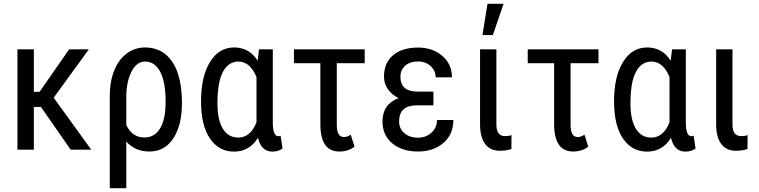

<svg xmlns="http://www.w3.org/2000/svg" viewBox="-20 -788 3998 1011"><path d="M195.3 -225.1H158.2V0H71.8V-528.3H158.2V-304.7H188.5L344.2 -528.3H447.8L262.7 -273.4L460.4 0H352.1Z M645 -129.4Q676.8 -64 740.2 -64Q793 -64 822.5 -111.1Q852.1 -158.2 852.1 -254.4Q852.1 -356 823.7 -409.9Q795.4 -463.9 743.7 -463.9Q699.7 -463.9 672.4 -410.6Q645 -357.4 645 -275.9ZM743.7 -538.1Q835.4 -538.1 886.7 -463.4Q938 -388.7 938 -244.1Q938 -128.4 892.6 -59.3Q847.2 9.8 767.1 9.8Q691.4 9.8 645 -42.5V203.1H558.1V-283.7Q558.1 -359.9 581.8 -417.7Q605.5 -475.6 647.9 -506.8Q690.4 -538.1 743.7 -538.1Z M1125 -244.1Q1125 -155.8 1153.8 -109.6Q1182.6 -63.5 1234.9 -63.5Q1298.3 -63.5 1330.6 -143.6V-382.3Q1296.9 -463.9 1235.4 -463.9Q1182.6 -463.9 1153.8 -409.7Q1125 -355.5 1125 -244.1ZM1416.5 -528.3V-141.1Q1417 -70.8 1445.8 -70.8Q1452.6 -70.8 1457.5 -73.2L1467.8 -6.3Q1446.8 10.3 1414.1 10.3Q1355.5 10.3 1338.4 -62.5Q1293.9 10.3 1212.4 10.3Q1132.8 10.3 1085.7 -58.3Q1038.6 -127 1038.6 -254.4Q1038.6 -384.8 1085.7 -461.4Q1132.8 -538.1 1212.9 -538.1Q1292.5 -538.1 1336.9 -468.3L1343.8 -528.3Z M1900.4 -455.1H1753.4V-131.3Q1753.4 -66.4 1790.5 -66.4Q1809.6 -66.4 1826.7 -79.1L1846.7 -15.6Q1813.5 9.8 1766.6 9.8Q1669.9 9.8 1667 -126.5V-455.1H1527.8V-528.3H1900.4Z M2081.5 -148.4Q2081.5 -111.3 2108.9 -87.2Q2136.2 -63 2181.2 -63Q2223.1 -63 2252.2 -89.8Q2281.2 -116.7 2281.2 -156.2H2367.2Q2367.2 -80.1 2314.7 -35.2Q2262.2 9.8 2181.2 9.8Q2097.7 9.8 2045.9 -33Q1994.1 -75.7 1994.1 -148.4Q1994.1 -239.3 2078.6 -271.5Q2042.5 -289.1 2022.2 -318.8Q2002 -348.6 2002 -384.3Q2002 -457 2049.8 -497.3Q2097.7 -537.6 2181.2 -537.6Q2257.8 -537.6 2308.8 -493.9Q2359.9 -450.2 2359.9 -380.9H2273.9Q2273.9 -415.5 2247.6 -439.9Q2221.2 -464.4 2181.2 -464.4Q2138.2 -464.4 2113.3 -441.7Q2088.4 -418.9 2088.4 -383.8Q2088.4 -305.7 2178.7 -305.7H2262.2V-233.4H2171.4Q2081.5 -231.9 2081.5 -148.4Z M2593.8 -528.3V-128.4Q2595.2 -71.3 2639.2 -71.3Q2661.6 -71.3 2673.3 -77.1L2672.9 -3.4Q2645 5.9 2611.8 5.9Q2561.5 5.9 2534.7 -29.8Q2507.8 -65.4 2507.8 -134.3V-528.3ZM2546.9 -768.1H2631.8L2575.2 -603.5H2520.5Z M3131.3 -455.1H2984.4V-131.3Q2984.4 -66.4 3021.5 -66.4Q3040.5 -66.4 3057.6 -79.1L3077.6 -15.6Q3044.4 9.8 2997.6 9.8Q2900.9 9.8 2897.9 -126.5V-455.1H2758.8V-528.3H3131.3Z M3299.8 -244.1Q3299.8 -155.8 3328.6 -109.6Q3357.4 -63.5 3409.7 -63.5Q3473.1 -63.5 3505.4 -143.6V-382.3Q3471.7 -463.9 3410.2 -463.9Q3357.4 -463.9 3328.6 -409.7Q3299.8 -355.5 3299.8 -244.1ZM3591.3 -528.3V-141.1Q3591.8 -70.8 3620.6 -70.8Q3627.4 -70.8 3632.3 -73.2L3642.6 -6.3Q3621.6 10.3 3588.9 10.3Q3530.3 10.3 3513.2 -62.5Q3468.8 10.3 3387.2 10.3Q3307.6 10.3 3260.5 -58.3Q3213.4 -127 3213.4 -254.4Q3213.4 -384.8 3260.5 -461.4Q3307.6 -538.1 3387.7 -538.1Q3467.3 -538.1 3511.7 -468.3L3518.6 -528.3Z M3836.9 -528.3V-128.4Q3838.4 -71.3 3882.3 -71.3Q3904.8 -71.3 3916.5 -77.1L3916 -3.4Q3888.2 5.9 3855 5.9Q3804.7 5.9 3777.8 -29.8Q3751 -65.4 3751 -134.3V-528.3Z"/></svg>

Font: MAUL Condensed
Style: Condensed Regular
Weight: 400
Designer: MAUL
Version: Version 1.0; 2020; ttfautohint (v1.8.3)